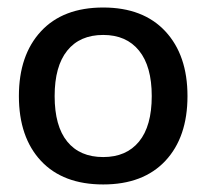

<svg xmlns="http://www.w3.org/2000/svg" viewBox="-20 -742 544 506"><path d="M252 -255.9Q146 -255.9 87.9 -318.1Q29.8 -380.4 29.8 -488.8Q29.8 -596.7 87.9 -659.4Q146 -722.2 252 -722.2Q357.4 -722.2 415.8 -659.4Q474.1 -596.7 474.1 -488.8Q474.1 -380.4 415.8 -318.1Q357.4 -255.9 252 -255.9ZM252 -328.1Q313 -328.1 346.4 -368.9Q379.9 -409.7 379.9 -488.8Q379.9 -567.4 346.4 -608.6Q313 -649.9 252 -649.9Q190.4 -649.9 157.2 -608.6Q124 -567.4 124 -488.8Q124 -409.7 157.2 -368.9Q190.4 -328.1 252 -328.1Z"/></svg>

Font: Creato Display Medium
Style: Regular
Weight: 500
Version: Version 1.000